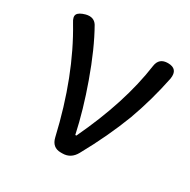

<svg xmlns="http://www.w3.org/2000/svg" viewBox="-127 -656 770 777"><g transform="rotate(30 258.0 -268.0)"><path d="M252 0Q211.9 0 202.1 -42Q143.6 -294.9 33.2 -478.5Q18.6 -501 25.4 -513.7Q32.2 -526.4 60.5 -534.2Q95.7 -543 112.3 -516.6Q160.2 -432.6 204.1 -309.6Q245.1 -195.3 267.6 -90.8H272.5Q375 -306.6 400.4 -490.2Q406.2 -530.3 447.3 -530.3Q495.1 -530.3 487.3 -481.4Q464.8 -370.1 426.8 -265.6Q383.8 -153.3 319.3 -37.1Q298.8 0 259.8 0Z"/></g></svg>

Font: Bpmf GenSen Rounded R
Style: R
Weight: 400
Foundry: But Ko
Version: Version 1.320